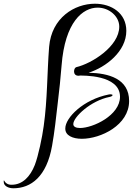

<svg xmlns="http://www.w3.org/2000/svg" viewBox="-162 -725 734 1032"><path d="M-90 287C4 287 89 225 118 58C131 -15 139 -89 148 -168C157 -239 164 -312 169 -373C187 -607 283 -684 363 -684C425 -684 479 -637 479 -582C479 -475 330 -383 248 -364C241 -362 236 -352 236 -341C236 -330 242 -318 259 -318C262 -318 265 -318 268 -319C277 -318 483 -326 483 -205C483 -105 338 -37 268 -37C246 -37 232 -44 232 -58C232 -96 326 -184 427 -204C437 -206 443 -210 443 -214C443 -216 439 -218 433 -218C430 -218 426 -218 422 -217C286 -190 189 -92 189 -35V-33C189 3 228 21 278 21C379 21 532 -52 532 -182C532 -302 422 -332 314 -334C408 -364 517 -449 517 -559C517 -654 438 -705 348 -705C239 -705 115 -630 102 -473C91 -331 93 -190 73 -48C65 12 44 113 25 162C1 223 -40 268 -99 268H-102C-120 268 -133 259 -141 244C-142 246 -142 249 -142 252C-142 276 -115 287 -90 287Z"/></svg>

Font: Style Script
Style: Regular
Weight: 400
Designer: Robert E. Leuschke
Foundry: Robert E. Leuschke
Version: Version 1.010